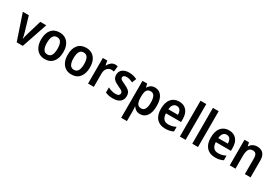

<svg xmlns="http://www.w3.org/2000/svg" viewBox="72 -2024 5069 3527"><g transform="rotate(30 2606.5 -260.0)"><path d="M184 0 1 -543H128L220 -230Q227 -205 235 -173.5Q243 -142 246 -116H250Q253 -138 261 -168Q269 -198 276 -225L371 -543H498L314 0Z M1017 -272Q1017 -143 956 -66.5Q895 10 780 10Q708 10 655 -24.5Q602 -59 573.5 -122.5Q545 -186 545 -272Q545 -404 606.5 -478.5Q668 -553 782 -553Q852 -553 905 -520.5Q958 -488 987.5 -425.5Q1017 -363 1017 -272ZM669 -272Q669 -184 695.5 -136Q722 -88 781 -88Q840 -88 866.5 -136Q893 -184 893 -272Q893 -361 866.5 -408Q840 -455 781 -455Q722 -455 695.5 -408Q669 -361 669 -272Z M1581 -272Q1581 -143 1520 -66.5Q1459 10 1344 10Q1272 10 1219 -24.5Q1166 -59 1137.5 -122.5Q1109 -186 1109 -272Q1109 -404 1170.5 -478.5Q1232 -553 1346 -553Q1416 -553 1469 -520.5Q1522 -488 1551.5 -425.5Q1581 -363 1581 -272ZM1233 -272Q1233 -184 1259.5 -136Q1286 -88 1345 -88Q1404 -88 1430.5 -136Q1457 -184 1457 -272Q1457 -361 1430.5 -408Q1404 -455 1345 -455Q1286 -455 1259.5 -408Q1233 -361 1233 -272Z M1956 -553Q1986 -553 2012 -546L1999 -428Q1988 -431 1974.5 -433Q1961 -435 1944 -435Q1895 -435 1857 -395Q1819 -355 1820 -280V0H1698V-543H1792L1809 -450H1815Q1836 -492 1872.5 -522.5Q1909 -553 1956 -553Z M2430 -155Q2430 -77 2378 -33.5Q2326 10 2229 10Q2178 10 2138.5 2Q2099 -6 2065 -22V-131Q2099 -112 2142.5 -99.5Q2186 -87 2224 -87Q2270 -87 2291.5 -103Q2313 -119 2313 -147Q2313 -164 2303.5 -177.5Q2294 -191 2270 -205Q2246 -219 2202 -238Q2136 -267 2100 -302.5Q2064 -338 2064 -403Q2064 -474 2117 -513.5Q2170 -553 2257 -553Q2303 -553 2343.5 -542.5Q2384 -532 2423 -513L2387 -424Q2355 -439 2321 -449.5Q2287 -460 2257 -460Q2220 -460 2200 -446.5Q2180 -433 2180 -409Q2180 -392 2190 -379.5Q2200 -367 2224 -354Q2248 -341 2291 -321Q2357 -292 2393.5 -256.5Q2430 -221 2430 -155Z M2804 -553Q2893 -553 2945 -481.5Q2997 -410 2997 -272Q2997 -135 2944 -62.5Q2891 10 2804 10Q2751 10 2716 -11.5Q2681 -33 2661 -66H2655Q2657 -45 2659 -21.5Q2661 2 2661 22V240H2539V-543H2638L2655 -471H2661Q2684 -509 2717.5 -531Q2751 -553 2804 -553ZM2769 -453Q2711 -453 2686 -412.5Q2661 -372 2661 -288V-269Q2661 -181 2685 -136Q2709 -91 2770 -91Q2822 -91 2847 -138Q2872 -185 2872 -272Q2872 -360 2847 -406.5Q2822 -453 2769 -453Z M3316 -552Q3418 -552 3474.5 -486.5Q3531 -421 3531 -307V-242H3210Q3212 -166 3246.5 -126Q3281 -86 3347 -86Q3391 -86 3428 -95.5Q3465 -105 3505 -125V-27Q3468 -8 3428 1Q3388 10 3334 10Q3219 10 3153.5 -62Q3088 -134 3088 -268Q3088 -406 3149 -479Q3210 -552 3316 -552ZM3317 -460Q3272 -460 3244.5 -427Q3217 -394 3212 -328H3415Q3415 -386 3391 -423Q3367 -460 3317 -460Z M3767 0H3645V-760H3767Z M4030 0H3908V-760H4030Z M4374 -552Q4476 -552 4532.5 -486.5Q4589 -421 4589 -307V-242H4268Q4270 -166 4304.5 -126Q4339 -86 4405 -86Q4449 -86 4486 -95.5Q4523 -105 4563 -125V-27Q4526 -8 4486 1Q4446 10 4392 10Q4277 10 4211.5 -62Q4146 -134 4146 -268Q4146 -406 4207 -479Q4268 -552 4374 -552ZM4375 -460Q4330 -460 4302.5 -427Q4275 -394 4270 -328H4473Q4473 -386 4449 -423Q4425 -460 4375 -460Z M4971 -553Q5054 -553 5099.5 -505Q5145 -457 5145 -357V0H5024V-329Q5024 -390 5003.5 -420.5Q4983 -451 4938 -451Q4874 -451 4849.5 -405Q4825 -359 4825 -266V0H4703V-543H4798L4814 -470H4820Q4843 -511 4882.5 -532Q4922 -553 4971 -553Z"/></g></svg>

Font: Noto Sans Khmer SemiCondensed SemiBold
Style: Regular
Weight: 600
Width: 4
Designer: Danh Hong and the Monotype Design Team
Foundry: Monotype Imaging Inc.
Version: Version 2.004; ttfautohint (v1.8.4.7-5d5b)